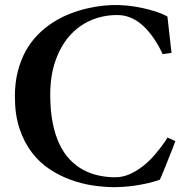

<svg xmlns="http://www.w3.org/2000/svg" viewBox="-20 -751 777 780"><path d="M676.8 -536.1 640.6 -531.2 633.8 -545.9Q597.7 -616.2 553.5 -653.1Q509.3 -689.9 456.1 -689.9Q397.5 -689.9 347.4 -667.7Q297.4 -645.5 261.2 -603.8Q225.1 -562 204.6 -502.2Q184.1 -442.4 184.1 -366.7Q184.1 -301.8 194.1 -251.7Q204.1 -201.7 221.9 -164.6Q239.7 -127.4 264.4 -102.1Q289.1 -76.7 318.1 -61Q347.2 -45.4 379.4 -38.3Q411.6 -31.2 444.8 -30.8Q477.1 -30.3 506.3 -43.2Q535.6 -56.2 562 -77.1Q588.4 -98.1 611.1 -125Q633.8 -151.9 652.3 -178.7L660.2 -192.4L692.4 -177.7Q685.5 -159.2 679 -142.3Q672.4 -125.5 666 -109.9Q660.6 -96.7 655.3 -83Q649.9 -69.3 645 -57.4Q640.1 -45.4 636 -35.9Q631.8 -26.4 629.4 -21Q606 -12.7 580.6 -6.8Q555.2 -1 530.5 2.7Q505.9 6.3 483.6 7.8Q461.4 9.3 444.3 9.3Q404.3 9.3 358.9 2.7Q313.5 -3.9 268.6 -20Q223.6 -36.1 182.4 -63.2Q141.1 -90.3 109.6 -131.3Q78.1 -172.4 59.3 -228.5Q40.5 -284.7 40.5 -358.9Q40.5 -415.5 52.5 -461.7Q64.5 -507.8 85 -544.7Q105.5 -581.5 133.5 -609.9Q161.6 -638.2 194.1 -659.2Q226.6 -680.2 261.7 -694.1Q296.9 -708 331.8 -716.3Q366.7 -724.6 400.1 -728Q433.6 -731.4 461.9 -730.5Q495.6 -729.5 527.1 -724.4Q558.6 -719.2 585 -712.2Q611.3 -705.1 631.1 -697.5Q650.9 -689.9 660.2 -683.6Z"/></svg>

Font: VarendraSemibold
Style: Regular
Weight: 600
Designer: Jacob Thomas
Foundry: Bangla Type Foundry
Version: Version 1.008